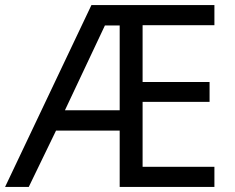

<svg xmlns="http://www.w3.org/2000/svg" viewBox="-21 -734 922 754"><path d="M821 0H449V-221H199L92 0H-1L338 -714H821V-635H539V-412H802V-334H539V-79H821ZM234 -301H449V-634H391Z"/></svg>

Font: Noto Sans Tirhuta
Style: Regular
Weight: 400
Designer: Monotype Design Team
Foundry: Monotype Imaging Inc.
Version: Version 2.003; ttfautohint (v1.8.4.7-5d5b)